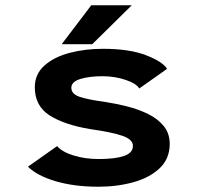

<svg xmlns="http://www.w3.org/2000/svg" viewBox="-20 -697 750 728"><path d="M353 11Q261.5 11 191.2 -9.8Q121 -30.5 86 -65L196.5 -143Q215.5 -121 258.8 -107.5Q302 -94 355.5 -94Q415.5 -94 449.8 -105.5Q484 -117 484 -144Q484 -168 445 -181.8Q406 -195.5 322 -207.5Q225 -223.5 168.5 -259.2Q112 -295 112 -366Q112 -416 148.5 -448.5Q185 -481 243.8 -496.5Q302.5 -512 370 -512Q471 -512 534 -487.5Q597 -463 613.5 -436L508 -361.5Q497.5 -380 456.5 -394Q415.5 -408 369 -408Q318.5 -408 284.5 -397.5Q250.5 -387 250.5 -364Q250.5 -341 281 -330.2Q311.5 -319.5 381.5 -310Q421 -304 463.2 -293.2Q505.5 -282.5 542 -264.5Q578.5 -246.5 601 -218.8Q623.5 -191 623.5 -151.5Q623.5 -95.5 585.8 -59.5Q548 -23.5 486.2 -6.2Q424.5 11 353 11ZM214 -529.5 326 -677H479.5L330 -529.5Z"/></svg>

Font: League Mono SemiBold
Style: Regular
Weight: 600
Width: 6
Designer: Tyler Finck
Foundry: The League of Moveable Type / Tyler Finck
Version: Version 2.300;RELEASE